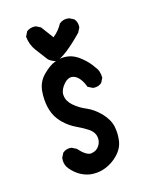

<svg xmlns="http://www.w3.org/2000/svg" viewBox="-107 -772 714 858"><g transform="rotate(-15 250.0 -343.0)"><path d="M101.6 -85Q101.6 -89.8 102.1 -96.2L112.8 -117.7L113.8 -118.2Q127 -129.9 146.5 -129.9Q149.4 -129.9 153.8 -129.4L175.3 -118.7Q208 -82 230.5 -82Q232.4 -82 233.9 -82.5Q257.8 -85.9 270 -104.5Q279.8 -119.1 279.8 -135.7Q279.8 -164.6 254.4 -183.1Q231.4 -199.2 199.7 -213.9Q167 -229 139.6 -256.1Q112.3 -283.2 101.1 -319.8Q91.8 -350.1 91.8 -387.2Q91.8 -393.6 92.3 -400.4Q94.2 -446.8 125 -478.5Q155.3 -509.3 183.6 -520.5Q204.6 -528.8 227.1 -528.8Q252.4 -528.8 274.4 -518.1Q290 -510.7 304.7 -498Q334 -473.6 349.1 -449.7Q367.7 -428.7 367.7 -397.5V-396L356.9 -374.5L356 -374Q342.8 -362.3 323.2 -362.3Q320.3 -362.3 315.9 -362.8L293.5 -374Q276.9 -418.9 250 -431.2Q242.2 -434.6 234.9 -434.6Q217.8 -434.6 201.7 -417Q179.7 -392.6 179.7 -369.1Q179.7 -366.2 180.2 -363.8Q182.6 -337.4 206.5 -316.4Q231.4 -294.4 263.2 -281.2Q296.9 -267.1 327.1 -236.3Q357.4 -204.6 364.7 -170.9Q368.7 -151.9 368.7 -135Q368.7 -118.2 366.7 -103.5Q361.3 -68.4 333.5 -40.5Q308.1 -14.6 275.9 -2Q250.5 8.3 222.2 8.3Q211.9 8.3 204.1 7.3Q153.3 -1 117.2 -43.5Q101.6 -61.5 101.6 -85ZM132.8 -695.3Q135.7 -695.3 140.1 -694.8L161.6 -684.1L204.1 -627Q231.4 -648.4 247.6 -679.2Q263.2 -691.9 281.7 -691.9Q287.1 -691.9 293.5 -690.9L314.9 -680.2L315.4 -679.2Q327.1 -666 327.1 -646.5Q327.1 -643.6 326.7 -639.2L315.9 -618.2Q233.4 -533.2 190.9 -521H189.5Q169.4 -525.4 154.3 -538.1L111.8 -594.2Q90.3 -623 86.4 -659.7V-661.1L97.2 -683.1L98.1 -684.1Q113.3 -695.3 132.8 -695.3Z"/></g></svg>

Font: Bakudai
Style: Medium
Weight: 500
Version: Version 1.48